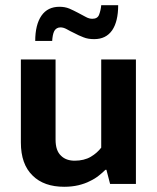

<svg xmlns="http://www.w3.org/2000/svg" viewBox="-20 -705 601 736"><path d="M368 -139V-477H501V0H402L388 -54H384C377 -47 368 -39 359 -32C349 -24 338 -17 325 -11C312 -4 297 1 281 5C264 9 246 11 226 11C175 11 134 -3 105 -32C75 -61 60 -103 60 -159V-477H193V-170C193 -141 200 -121 214 -108C227 -95 245 -89 266 -89C290 -89 311 -94 328 -104C345 -114 358 -126 368 -139ZM180 -548H115C115 -589 123 -622 139 -645C155 -668 178 -679 208 -679C221 -679 234 -677 246 -672C257 -667 268 -662 279 -656C290 -650 300 -645 309 -640C318 -635 326 -633 334 -633C347 -633 356 -638 360 -649C364 -660 367 -672 368 -685H433C433 -643 425 -611 410 -589C394 -566 371 -555 341 -555C326 -555 312 -557 300 -562C287 -567 276 -572 265 -578C254 -583 245 -588 236 -593C227 -598 219 -600 212 -600C201 -600 193 -595 188 -586C183 -576 181 -563 180 -548Z"/></svg>

Font: Holmes&Hills Bold
Style: Bold
Weight: 500
Designer: Noopur Datye, Girish Dalvi, Yashodeep Gholap, Pallavi Karambelkar
Foundry: Ek Type
Version: ""